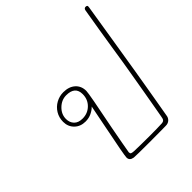

<svg xmlns="http://www.w3.org/2000/svg" viewBox="-230 -1029 1187 1187"><g transform="rotate(-45 363.5 -435.0)"><path d="M721 -853Q706 -765 682 -610Q661 -476 643 -370Q628 -286 624 -257Q618 -223 606.5 -154.5Q595 -86 587 -42Q585 -24 572 -12Q559 0 539 0Q533 0 502.5 0.5Q472 1 397 1Q279 1 260 -1Q228 -6 228 -33Q228 -53 270 -261Q293 -375 299 -408Q285 -393 261 -381Q237 -369 207 -369Q163 -369 135 -396.5Q107 -424 107 -466Q107 -503 125 -532.5Q143 -562 173 -578.5Q203 -595 237 -595Q286 -595 315 -569Q344 -543 344 -500Q344 -475 294 -227Q286 -183 273.5 -117Q261 -51 261 -46Q261 -35 267 -32Q273 -29 289 -28Q343 -26 428 -26Q494 -26 532 -28Q545 -29 551 -36Q557 -43 559 -59Q567 -100 574 -143.5Q581 -187 589 -229L613 -369Q627 -448 648 -586Q657 -643 668 -710.5Q679 -778 692 -855Q695 -871 708 -871Q716 -871 719.5 -867.5Q723 -864 721 -853ZM314 -502Q314 -569 237 -569Q196 -569 164 -538Q132 -507 132 -466Q132 -435 151 -415Q170 -395 207 -395Q252 -395 283 -425.5Q314 -456 314 -502Z"/></g></svg>

Font: Mali ExtraLight
Style: Italic
Weight: 275
Italic angle: -10°
Version: Version 1.000; ttfautohint (v1.6)